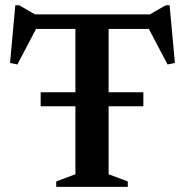

<svg xmlns="http://www.w3.org/2000/svg" viewBox="-20 -726 718 746"><path d="M138 -313V-367.5H273V-613.5H120L47.5 -475.5L19 -481.5L39.5 -705.5H54.5L116.5 -670H562L624 -705.5H639L659.5 -481.5L631 -475.5L558.5 -613.5H402V-367.5H537V-313H402V-49L476.5 -21V0H198.5V-21L273 -49V-313Z"/></svg>

Font: Newsreader Text SemiBold
Style: Regular
Weight: 600
Designer: Hugues Gentile
Foundry: Production Type
Version: Version 1.001